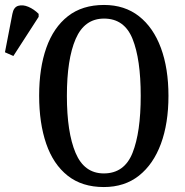

<svg xmlns="http://www.w3.org/2000/svg" viewBox="-114 -745 745 775"><path d="M305 10Q217 10 159 -36Q101 -82 72.5 -165Q44 -248 44 -359Q44 -470 73 -552Q102 -634 160 -679.5Q218 -725 306 -725Q389 -725 447 -679.5Q505 -634 535.5 -551.5Q566 -469 566 -358Q566 -247 535.5 -164.5Q505 -82 447 -36Q389 10 305 10ZM305 -45Q388 -45 421 -128Q454 -211 454 -358Q454 -506 421 -588Q388 -670 306 -670Q227 -670 191.5 -588Q156 -506 156 -358Q156 -211 191 -128Q226 -45 305 -45ZM-60 -519 -94 -534 -64 -689Q-59 -716 -40.5 -721.5Q-22 -727 0.5 -717.5Q23 -708 42 -689V-677Z"/></svg>

Font: Noto Serif ExtraCondensed Medium
Style: Regular
Weight: 500
Width: 2
Designer: Monotype Design Team
Foundry: Monotype Imaging Inc.
Version: Version 2.015